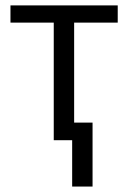

<svg xmlns="http://www.w3.org/2000/svg" viewBox="-20 -517 474 708"><path d="M178.2 -433.6H18.6V-497.1H414.1V-433.6H253.4V-64.9H321.3V170.9H246.1V0H178.2Z"/></svg>

Font: Bpm'online Open Sans
Style: Regular
Weight: 400
Foundry: Ascender Corporation
Version: Version 1.10